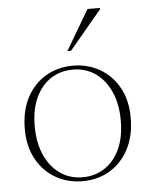

<svg xmlns="http://www.w3.org/2000/svg" viewBox="-51 -733 617 786"><g transform="rotate(-5 257.5 -340.0)"><path d="M259 -6Q309 -6 348.5 -31.5Q388 -57 411 -105.8Q434 -154.5 434 -224Q434 -291.5 411.5 -342Q389 -392.5 349 -420.5Q309 -448.5 256 -448.5Q206 -448.5 166.5 -423.2Q127 -398 104 -349.2Q81 -300.5 81 -230.5Q81 -163 103.5 -112.5Q126 -62 166.2 -34Q206.5 -6 259 -6ZM257 10Q196.5 10 147 -18.2Q97.5 -46.5 68.5 -99Q39.5 -151.5 39.5 -223Q39.5 -297.5 68 -351.8Q96.5 -406 146 -435.2Q195.5 -464.5 258 -464.5Q319 -464.5 368.2 -436.2Q417.5 -408 446.5 -355.8Q475.5 -303.5 475.5 -232Q475.5 -157.5 447 -103.2Q418.5 -49 369.2 -19.5Q320 10 257 10ZM241 -526 338 -690.5H389V-685L256 -526Z"/></g></svg>

Font: Newsreader 36pt ExtraLight
Style: Regular
Weight: 250
Designer: Hugues Gentile
Foundry: Production Type
Version: Version 1.003